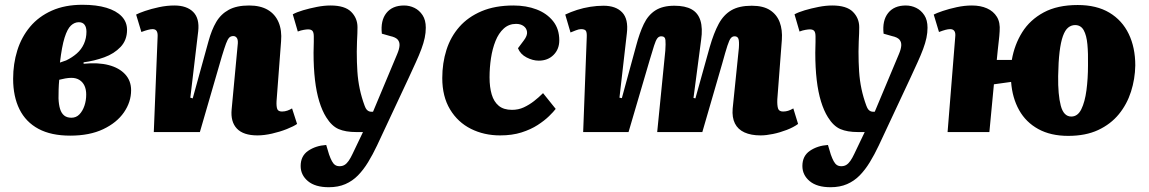

<svg xmlns="http://www.w3.org/2000/svg" viewBox="-20 -553 4810 804"><path d="M274 15Q194 15 141 -13.5Q88 -42 61.5 -95.5Q35 -149 35 -223Q35 -286 52.5 -342Q70 -398 106 -441Q142 -484 197 -508.5Q252 -533 325 -533Q384 -533 425.5 -520.5Q467 -508 489.5 -484.5Q512 -461 512 -428Q512 -385 485 -356.5Q458 -328 416.5 -313Q375 -298 330 -292V-286Q391 -292 435 -280.5Q479 -269 504 -242Q529 -215 529 -175Q529 -126 499 -82.5Q469 -39 412 -12Q355 15 274 15ZM279 -60Q299 -60 312.5 -74Q326 -88 333.5 -110Q341 -132 341 -157Q341 -178 334 -193.5Q327 -209 313 -218Q299 -227 279 -227Q267 -227 253 -224.5Q239 -222 228 -219Q226 -197 225.5 -178Q225 -159 225 -141Q226 -115 231.5 -97Q237 -79 248.5 -69.5Q260 -60 279 -60ZM231 -291 257 -300Q282 -312 301.5 -329Q321 -346 331.5 -369.5Q342 -393 342 -420Q342 -439 334 -449.5Q326 -460 310 -460Q292 -460 277 -446Q262 -432 250.5 -395.5Q239 -359 231 -291Z M1224 -34Q1210 -24 1181 -12.5Q1152 -1 1119 6.5Q1086 14 1058 14Q999 14 972 -14.5Q945 -43 950 -95L975 -362Q978 -384 972.5 -393Q967 -402 957 -402Q946 -402 939.5 -395Q933 -388 926.5 -370.5Q920 -353 909 -317L817 0H624L640 -399Q641 -415 636 -423Q631 -431 619 -431Q611 -431 599.5 -428Q588 -425 572 -419L550 -492Q561 -498 587 -507Q613 -516 646 -523Q679 -530 710 -530Q762 -530 789 -503Q816 -476 810 -422L777 -144L787 -141L853 -380Q866 -428 885.5 -461Q905 -494 938 -512Q971 -530 1023 -530Q1070 -530 1101 -512Q1132 -494 1146.5 -460Q1161 -426 1157 -380L1138 -129Q1137 -107 1141 -96.5Q1145 -86 1161 -86Q1173 -86 1184 -90Q1195 -94 1203 -99Z M1559 56Q1541 94 1521.5 126Q1502 158 1479 181.5Q1456 205 1426 218Q1396 231 1357 231Q1300 231 1269.5 205.5Q1239 180 1239 142Q1239 100 1270.5 78.5Q1302 57 1346 54L1358 94Q1364 111 1370 122Q1376 133 1383.5 138Q1391 143 1402 143Q1414 143 1423 137.5Q1432 132 1440 120.5Q1448 109 1456 92L1500 0H1472Q1427 0 1398 -12.5Q1369 -25 1346 -62Q1329 -89 1317 -128Q1305 -167 1299 -218Q1293 -269 1293 -332Q1293 -344 1293.5 -355Q1294 -366 1294 -378Q1294 -390 1294 -400Q1294 -417 1288.5 -423.5Q1283 -430 1270 -430Q1264 -430 1252 -428Q1240 -426 1227 -421L1206 -493Q1222 -502 1249 -510Q1276 -518 1306.5 -524Q1337 -530 1364 -530Q1424 -530 1450.5 -503.5Q1477 -477 1477 -439Q1477 -427 1476.5 -412.5Q1476 -398 1475 -380Q1474 -362 1474 -337Q1474 -292 1476.5 -254Q1479 -216 1486.5 -180.5Q1494 -145 1507 -110Q1511 -99 1515.5 -94Q1520 -89 1525 -87Q1530 -85 1536 -85H1542L1643 -326Q1652 -347 1653 -362Q1654 -377 1645.5 -387Q1637 -397 1614 -402L1579 -412Q1573 -467 1598 -498.5Q1623 -530 1672 -530Q1695 -530 1715.5 -520Q1736 -510 1749.5 -489.5Q1763 -469 1763 -437Q1763 -416 1758.5 -394.5Q1754 -373 1744.5 -347.5Q1735 -322 1721.5 -292.5Q1708 -263 1691 -226Z M2130 -530Q2184 -530 2227 -513.5Q2270 -497 2296 -464.5Q2322 -432 2322 -384Q2322 -347 2298 -323Q2274 -299 2236 -299Q2211 -299 2185 -312.5Q2159 -326 2149 -351L2173 -383Q2189 -404 2187 -419.5Q2185 -435 2172.5 -444Q2160 -453 2141 -453Q2111 -453 2089.5 -433.5Q2068 -414 2055 -381.5Q2042 -349 2036 -309.5Q2030 -270 2030 -229Q2030 -188 2039 -157.5Q2048 -127 2068.5 -110Q2089 -93 2124 -93Q2151 -93 2173.5 -103.5Q2196 -114 2216 -129.5Q2236 -145 2254 -163L2307 -97Q2298 -85 2279 -66.5Q2260 -48 2231.5 -29.5Q2203 -11 2164 1.5Q2125 14 2074 14Q2007 14 1952 -13.5Q1897 -41 1864.5 -95Q1832 -149 1832 -226Q1832 -289 1849.5 -344Q1867 -399 1903.5 -440.5Q1940 -482 1996.5 -506Q2053 -530 2130 -530Z M2766 -341Q2768 -370 2766.5 -385.5Q2765 -401 2749 -401Q2739 -401 2732.5 -392.5Q2726 -384 2719 -362Q2712 -340 2701 -303L2612 0H2422L2437 -397Q2438 -418 2433 -424.5Q2428 -431 2413 -431Q2404 -431 2391.5 -426Q2379 -421 2369 -417L2347 -492Q2370 -503 2396.5 -511.5Q2423 -520 2451.5 -524.5Q2480 -529 2507 -529Q2559 -529 2585.5 -501Q2612 -473 2605 -414L2574 -144L2584 -142L2644 -362Q2658 -415 2676 -452.5Q2694 -490 2724.5 -509.5Q2755 -529 2804 -529Q2849 -529 2876 -514Q2903 -499 2913 -467Q2923 -435 2916 -386L2884 -143L2892 -141L2952 -356Q2969 -415 2989.5 -453Q3010 -491 3042.5 -510Q3075 -529 3128 -529Q3176 -529 3204.5 -510.5Q3233 -492 3245 -460Q3257 -428 3254 -386L3235 -137Q3234 -112 3238 -99Q3242 -86 3259 -86Q3270 -86 3280 -89Q3290 -92 3302 -99L3322 -34Q3303 -20 3274.5 -9Q3246 2 3217 8Q3188 14 3165 14Q3125 14 3097.5 1.5Q3070 -11 3057.5 -36Q3045 -61 3048 -98L3074 -352Q3076 -381 3072 -391Q3068 -401 3056 -401Q3047 -401 3040.5 -393.5Q3034 -386 3026 -361.5Q3018 -337 3004 -286L2921 0H2732Z M3660 56Q3642 94 3622.5 126Q3603 158 3580 181.5Q3557 205 3527 218Q3497 231 3458 231Q3401 231 3370.5 205.5Q3340 180 3340 142Q3340 100 3371.5 78.5Q3403 57 3447 54L3459 94Q3465 111 3471 122Q3477 133 3484.5 138Q3492 143 3503 143Q3515 143 3524 137.5Q3533 132 3541 120.5Q3549 109 3557 92L3601 0H3573Q3528 0 3499 -12.5Q3470 -25 3447 -62Q3430 -89 3418 -128Q3406 -167 3400 -218Q3394 -269 3394 -332Q3394 -344 3394.5 -355Q3395 -366 3395 -378Q3395 -390 3395 -400Q3395 -417 3389.5 -423.5Q3384 -430 3371 -430Q3365 -430 3353 -428Q3341 -426 3328 -421L3307 -493Q3323 -502 3350 -510Q3377 -518 3407.5 -524Q3438 -530 3465 -530Q3525 -530 3551.5 -503.5Q3578 -477 3578 -439Q3578 -427 3577.5 -412.5Q3577 -398 3576 -380Q3575 -362 3575 -337Q3575 -292 3577.5 -254Q3580 -216 3587.5 -180.5Q3595 -145 3608 -110Q3612 -99 3616.5 -94Q3621 -89 3626 -87Q3631 -85 3637 -85H3643L3744 -326Q3753 -347 3754 -362Q3755 -377 3746.5 -387Q3738 -397 3715 -402L3680 -412Q3674 -467 3699 -498.5Q3724 -530 3773 -530Q3796 -530 3816.5 -520Q3837 -510 3850.5 -489.5Q3864 -469 3864 -437Q3864 -416 3859.5 -394.5Q3855 -373 3845.5 -347.5Q3836 -322 3822.5 -292.5Q3809 -263 3792 -226Z M4453 16Q4380 16 4328 -12.5Q4276 -41 4247.5 -92Q4219 -143 4214 -210L4142 -200L4123 0H3948L3980 -398Q3982 -415 3976.5 -423Q3971 -431 3959 -431Q3950 -431 3939 -428Q3928 -425 3912 -419L3890 -492Q3901 -498 3927.5 -507Q3954 -516 3986.5 -523Q4019 -530 4050 -530Q4086 -530 4113 -518Q4140 -506 4154.5 -482.5Q4169 -459 4166 -422Q4165 -403 4162.5 -382.5Q4160 -362 4158 -342Q4156 -322 4154 -302H4217Q4228 -366 4260.5 -418Q4293 -470 4350.5 -501Q4408 -532 4493 -532Q4572 -532 4625.5 -500Q4679 -468 4706.5 -411Q4734 -354 4734 -279Q4733 -222 4716 -169Q4699 -116 4665 -74.5Q4631 -33 4578.5 -8.5Q4526 16 4453 16ZM4466 -65Q4493 -65 4508 -95.5Q4523 -126 4529.5 -175Q4536 -224 4536 -280Q4537 -329 4533.5 -367Q4530 -405 4518 -426.5Q4506 -448 4482 -448Q4466 -448 4453 -437.5Q4440 -427 4431 -402Q4422 -377 4417 -336Q4412 -295 4411 -234Q4410 -156 4422 -110.5Q4434 -65 4466 -65Z"/></svg>

Font: Literata 18pt ExtraBold
Style: Italic
Weight: 800
Italic angle: -2°
Designer: Latin by Veronika Burian and Jose Scaglione. Greek by Irene Vlachou. Cyrillic by Vera Evstafieva
Foundry: TypeTogether
Version: Version 3.103;gftools[0.9.29]